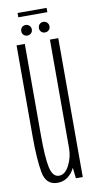

<svg xmlns="http://www.w3.org/2000/svg" viewBox="-85 -771 408 814"><g transform="rotate(-10 118.5 -364.0)"><path d="M174.5 0H204V-598H168V-57.5ZM60 -598.5H24.5V-206.5Q24.5 -108.5 34.8 -51.5Q45 5.5 94.5 5.5Q136 5.5 160.8 -31.5Q185.5 -68.5 185.5 -112.5L168 -130Q168 -92 150.2 -57.5Q132.5 -23 106.5 -23Q78.5 -23 69.2 -66.8Q60 -110.5 60 -203.5ZM77.5 -631.5Q86.5 -631.5 93.2 -637.8Q100 -644 100 -654Q100 -664 93.2 -670.5Q86.5 -677 77.5 -677Q67.5 -677 61 -670.5Q54.5 -664 54.5 -654Q54.5 -644 61 -637.8Q67.5 -631.5 77.5 -631.5ZM153 -631.5Q163 -631.5 169.5 -637.8Q176 -644 176 -654Q176 -664 169.5 -670.5Q163 -677 153 -677Q143.5 -677 137 -670.5Q130.5 -664 130.5 -654Q130.5 -644 137 -637.8Q143.5 -631.5 153 -631.5ZM52.5 -714.5H177.5V-733H52.5Z"/></g></svg>

Font: Anybody ExtraCondensed ExtraLight
Style: Regular
Weight: 250
Width: 2
Version: Version 1.113;gftools[0.9.25]